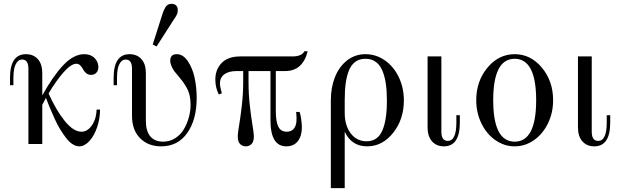

<svg xmlns="http://www.w3.org/2000/svg" viewBox="-20 -750 3236 1000"><path d="M200.2 0H127.9V-392.1Q127.9 -439.9 95.2 -439.9Q78.1 -439.9 67.6 -424.8Q57.1 -409.7 53.5 -389.6Q49.8 -369.6 49.8 -344.2V-306.2H32.2V-344.2Q32.2 -467.8 115.2 -467.8Q153.8 -467.8 177 -442.1Q200.2 -416.5 200.2 -369.1V-252.9Q256.3 -354.5 310.1 -411.1Q363.8 -467.8 418.9 -467.8Q450.7 -467.8 470.2 -450Q489.7 -432.1 492.2 -405.8Q493.7 -384.8 482.9 -372.3Q472.2 -359.9 454.1 -359.9Q439.5 -359.9 428.7 -368.9Q418 -377.9 412.6 -388.9Q407.2 -399.9 398.4 -408.9Q389.6 -418 377.9 -418Q350.1 -418 311 -373.5Q272 -329.1 232.9 -263.2Q273.4 -173.8 318.1 -118.9Q362.8 -64 404.8 -64Q429.7 -64 448.2 -84.2Q466.8 -104.5 474.9 -129.9Q482.9 -155.3 482.9 -179.2H501Q501 -131.8 485.8 -87.4Q470.7 -43 445.6 -15.4Q420.4 12.2 393.1 12.2Q375.5 12.2 357.7 0.7Q339.8 -10.7 323.5 -32.5Q307.1 -54.2 293 -77.1Q278.8 -100.1 264.2 -132.6Q249.5 -165 240.2 -187.5Q231 -210 219.2 -240.2Q216.3 -235.4 200.2 -204.1Z M589.4 -306.2H571.8V-344.2Q571.8 -467.8 654.8 -467.8Q693.4 -467.8 716.6 -442.1Q739.7 -416.5 739.7 -369.1V-120.1Q739.7 -67.9 762.7 -40Q785.6 -12.2 829.6 -12.2Q864.3 -12.2 892.6 -30.3Q920.9 -48.3 937.7 -77.1Q954.6 -106 963.6 -138.9Q972.7 -171.9 972.7 -205.1Q972.7 -231 967.5 -253.2Q962.4 -275.4 951.2 -294.7Q939.9 -314 931.9 -325.2Q923.8 -336.4 908.7 -354Q896 -368.2 888.2 -378.7Q880.4 -389.2 873.5 -404.8Q866.7 -420.4 866.7 -434.1Q866.7 -467.8 900.4 -467.8Q933.1 -467.8 957.5 -432.6Q981.9 -397.5 993.2 -346.7Q1004.4 -295.9 1004.4 -240.2Q1004.4 -127 955.3 -57.4Q906.2 12.2 819.3 12.2Q751.5 12.2 709.5 -30.3Q667.5 -72.8 667.5 -147V-392.1Q667.5 -439.9 634.8 -439.9Q617.7 -439.9 607.2 -424.8Q596.7 -409.7 593 -389.6Q589.4 -369.6 589.4 -344.2ZM775.4 -518.1 825.7 -675.8Q830.1 -689 833 -696Q835.9 -703.1 841.6 -712.4Q847.2 -721.7 855 -725.8Q862.8 -730 873.5 -730Q888.7 -730 897.2 -721.7Q905.8 -713.4 905.8 -699.2Q905.8 -692.4 905 -686.8Q904.3 -681.2 901.4 -675Q898.4 -668.9 897.2 -666.5Q896 -664.1 890.6 -656Q885.3 -647.9 883.8 -646L795.4 -507.8Z M1231.4 -456.1H1502.4Q1551.8 -456.1 1565.4 -482.9H1582.5Q1556.6 -379.9 1465.3 -379.9H1416.5V-171.9Q1416.5 -117.2 1429.4 -90.6Q1442.4 -64 1473.6 -64Q1496.1 -64 1508.8 -78.1Q1521.5 -92.3 1523.7 -115.2Q1525.9 -138.2 1522.5 -167H1540.5Q1544.9 -154.8 1548.6 -130.1Q1552.2 -105.5 1552.2 -85.9Q1552.2 -42 1531.2 -14.9Q1510.3 12.2 1471.2 12.2Q1388.7 12.2 1388.7 -124V-379.9H1274.4V-321.8Q1274.4 -261.2 1281.2 -200Q1288.1 -138.7 1295.2 -96.9Q1302.2 -55.2 1302.2 -41Q1302.2 -11.7 1290 0.2Q1277.8 12.2 1260.3 12.2Q1242.7 12.2 1230.5 0.2Q1218.3 -11.7 1218.3 -41Q1218.3 -55.2 1225.3 -96.9Q1232.4 -138.7 1239.5 -200Q1246.6 -261.2 1246.6 -321.8V-379.9H1212.4Q1171.4 -379.9 1148.4 -363Q1125.5 -346.2 1125.5 -314.9Q1125.5 -300.3 1135.3 -264.2L1119.6 -257.8Q1101.6 -293 1101.6 -335.9Q1101.6 -388.2 1134.5 -422.1Q1167.5 -456.1 1231.4 -456.1Z M1883.3 -467.8Q1938.5 -467.8 1984.4 -435.8Q2030.3 -403.8 2056.9 -348.4Q2083.5 -293 2083.5 -227.1Q2083.5 -128.4 2027.6 -58.1Q1971.7 12.2 1892.1 12.2Q1811 12.2 1775.4 -64V230H1703.1V-228Q1703.1 -294.4 1724.6 -348.6Q1746.1 -402.8 1787.6 -435.3Q1829.1 -467.8 1883.3 -467.8ZM1883.3 -443.8Q1852.5 -443.8 1831.1 -428.5Q1809.6 -413.1 1797.6 -383.5Q1785.6 -354 1780.5 -316.2Q1775.4 -278.3 1775.4 -228V-162.1Q1775.4 -96.7 1806.6 -55.4Q1837.9 -14.2 1889.2 -14.2Q1946.3 -14.2 1970.7 -68.6Q1995.1 -123 1995.1 -225.1Q1995.1 -275.9 1989.5 -314.5Q1983.9 -353 1971.2 -382.8Q1958.5 -412.6 1936.5 -428.2Q1914.6 -443.8 1883.3 -443.8Z M2207 -456.1H2278.8V-64Q2278.8 -16.1 2312 -16.1Q2356.9 -16.1 2356.9 -111.8V-149.9H2375V-111.8Q2375 12.2 2292 12.2Q2253.4 12.2 2230.2 -13.7Q2207 -39.6 2207 -86.9Z M2772.5 -228Q2772.5 -443.8 2660.6 -443.8Q2548.8 -443.8 2548.8 -228Q2548.8 -12.2 2660.6 -12.2Q2772.5 -12.2 2772.5 -228ZM2860.8 -228Q2860.8 -163.1 2834.2 -107.9Q2807.6 -52.7 2761.5 -20.3Q2715.3 12.2 2660.6 12.2Q2606 12.2 2559.8 -20.3Q2513.7 -52.7 2487.1 -107.9Q2460.4 -163.1 2460.4 -228Q2460.4 -327.1 2518.8 -397.5Q2577.1 -467.8 2660.6 -467.8Q2744.1 -467.8 2802.5 -397.5Q2860.8 -327.1 2860.8 -228Z M2990.2 -456.1H3062V-64Q3062 -16.1 3095.2 -16.1Q3140.1 -16.1 3140.1 -111.8V-149.9H3158.2V-111.8Q3158.2 12.2 3075.2 12.2Q3036.6 12.2 3013.4 -13.7Q2990.2 -39.6 2990.2 -86.9Z"/></svg>

Font: Flanker Steampunk
Style: Regular
Weight: 400
Designer: Alexey Kryukov, Leonardo Di Lena
Foundry: Alexey Kryukov, Leonardo Di Lena
Version: 1.210